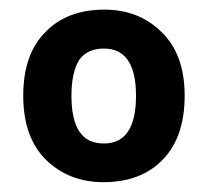

<svg xmlns="http://www.w3.org/2000/svg" viewBox="-20 -742 428 395"><path d="M359.9 -544.9Q359.9 -460 314.9 -413.6Q270 -367.2 192.9 -367.2Q121.6 -367.2 74.2 -413.6Q27.8 -460 27.8 -544.9Q27.8 -630.4 73.2 -675.8Q117.7 -722.2 194.8 -722.2Q266.1 -722.2 312.5 -675.8Q359.9 -630.4 359.9 -544.9ZM127 -544.9Q127 -496.1 143.1 -471.7Q159.2 -446.8 193.8 -446.8Q259.8 -446.8 259.8 -544.9Q259.8 -642.1 193.8 -642.1Q159.2 -642.1 142.6 -618.2Q127 -592.8 127 -544.9Z"/></svg>

Font: Droid Sans Thai
Style: Bold
Weight: 700
Designer: Steve Matteson
Foundry: Ascender Corporation
Version: Version 1.00